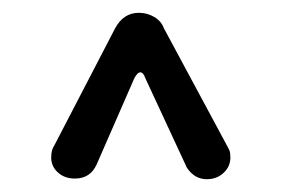

<svg xmlns="http://www.w3.org/2000/svg" viewBox="-20 -520 440 300"><path d="M207 -398Q204 -407 199 -407Q195 -407 190 -398L131 -263Q121 -241 97 -241Q81 -241 70.5 -250.5Q60 -260 60 -274Q60 -286 65 -293L160 -476Q173 -500 197 -500Q210 -500 221 -493.5Q232 -487 236 -476L336 -290Q339 -285 339.5 -281Q340 -277 340 -274Q340 -260 329.5 -250Q319 -240 303 -240Q284 -240 272 -258Z"/></svg>

Font: Dongle
Style: Bold
Weight: 700
Designer: Yanghee Ryu
Foundry: Yanghee Ryu
Version: Version 2.000